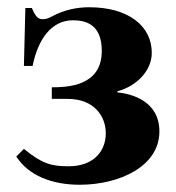

<svg xmlns="http://www.w3.org/2000/svg" viewBox="-20 -493 486 530"><path d="M46 -311H70C85 -386 123 -437 181 -437C218 -437 261 -425 261 -352C261 -314 246 -291 229 -278C205 -260 175 -252 123 -252V-220H167C238 -220 272 -174 272 -125C272 -79 242 -34 169 -34C122 -34 96 -41 46 -82L25 -61C59 -8 124 17 200 17C310 17 420 -34 420 -130C420 -214 344 -234 304 -238V-241C357 -255 399 -298 399 -347C399 -421 335 -473 226 -473C193 -473 158 -466 126 -449C115 -443 108 -440 98 -440C85 -440 78 -447 68 -471H50Z"/></svg>

Font: XITS
Style: Bold
Weight: 700
Designer: MicroPress Inc., with final additions and corrections provided by Coen Hoffman, Elsevier (retired)
Version: Version 1.107